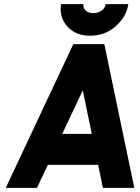

<svg xmlns="http://www.w3.org/2000/svg" viewBox="-20 -915 680 935"><path d="M277 -895Q268 -830 308 -786Q349 -741 418 -741Q491 -741 542 -786Q596 -833 605 -895H494Q493 -876 474 -863Q457 -851 434 -851Q411 -851 398 -863Q384 -876 386 -895ZM283 -263 383 -475 427 -263ZM213 -112H458L481 0H634L488 -700H337L8 0H160Z"/></svg>

Font: Unageo
Style: ExtraBold-Italic
Weight: 800
Designer: Richard Sepsi
Foundry: Richard Sepsi
Version: Version 2.000